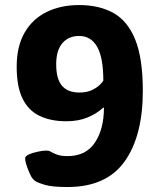

<svg xmlns="http://www.w3.org/2000/svg" viewBox="-20 -732 635 764"><path d="M294.9 -711.9Q375 -711.9 431.6 -680.2Q488.3 -648.4 518.3 -574Q548.3 -499.5 548.3 -370.6Q548.3 -190.9 475.8 -89.4Q403.3 12.2 248.5 12.2Q188 12.2 159.7 3.9Q131.3 -4.4 121.6 -10.7Q111.8 -17.1 105 -28.3Q99.6 -38.1 93.5 -52.7Q87.4 -67.4 83 -83Q80.1 -93.3 80.1 -102.5Q80.1 -110.4 95.2 -117.7Q107.9 -123.5 129.2 -128.2Q150.4 -132.8 161.6 -132.8Q168.5 -132.8 172.9 -132.1Q177.2 -131.3 183.6 -127.4Q191.4 -122.6 207.3 -116.7Q223.1 -110.8 248.5 -110.8Q321.8 -110.8 357.7 -164.6Q393.6 -218.3 393.6 -303.7H390.6Q365.7 -280.3 329.1 -264.9Q292.5 -249.5 243.7 -249.5Q183.1 -249.5 138.7 -270.3Q94.2 -291 70.3 -338.6Q46.4 -386.2 46.4 -466.8Q46.4 -547.4 77.9 -602.1Q109.4 -656.7 165.5 -684.3Q221.7 -711.9 294.9 -711.9ZM294.9 -588.9Q252.9 -588.9 228.3 -560.3Q203.6 -531.7 203.6 -476.6Q203.6 -417.5 226.8 -390.6Q250 -363.8 295.9 -363.8Q325.2 -363.8 345.2 -373.3Q365.2 -382.8 376.7 -394Q388.2 -405.3 391.1 -411.1Q391.1 -502.9 366.5 -545.9Q341.8 -588.9 294.9 -588.9Z"/></svg>

Font: ADLaM Display
Style: Regular
Weight: 400
Designer: Mark Jamra, Neil Patel, Concept: Andrew Footit
Foundry: Microsoft
Version: Version 2.000; ttfautohint (v1.8.4.7-5d5b);gftools[0.9.28]